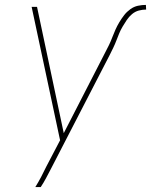

<svg xmlns="http://www.w3.org/2000/svg" viewBox="-20 -548 640 783"><path d="M146 215H124Q137 194 148 173Q159 152 169 131L225 24L109 -520H131L240 -5L409 -334Q417 -349 424.5 -364.5Q432 -380 438 -396Q444 -412 451 -427.5Q458 -443 467 -458Q476 -473 486.5 -486.5Q497 -500 511.5 -510.5Q526 -521 542.5 -524.5Q559 -528 575 -528L576 -509Q561 -509 546 -505Q531 -501 518.5 -490.5Q506 -480 497 -466.5Q488 -453 480 -439.5Q472 -426 466 -411.5Q460 -397 454.5 -382.5Q449 -368 442 -353.5Q435 -339 428 -325L188 140Q178 159 168 178Q158 197 146 215Z"/></svg>

Font: Iosevka Aile Thin Oblique
Style: Regular
Weight: 100
Italic angle: -9°
Designer: Belleve Invis
Foundry: Belleve Invis
Version: Version 31.1.0; ttfautohint (v1.8.4)